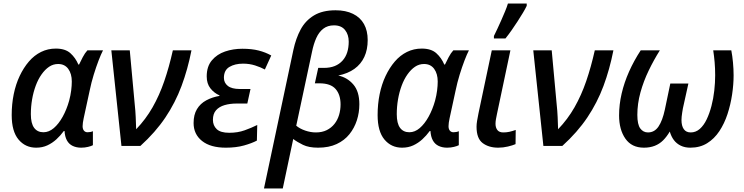

<svg xmlns="http://www.w3.org/2000/svg" viewBox="-20 -823 4196 1083"><path d="M184 10Q123 10 84.5 -36Q46 -82 46 -174Q46 -236 57.5 -292Q69 -348 91 -394.5Q113 -441 143 -476Q173 -511 211.5 -530Q250 -549 295 -549Q348 -549 377 -523Q406 -497 422 -459H426Q434 -476 446.5 -500Q459 -524 473 -539H561Q550 -518 536 -481.5Q522 -445 508.5 -401Q495 -357 486 -313L452 -156Q449 -143 447.5 -131Q446 -119 446 -111Q446 -95 453.5 -86Q461 -77 474 -77Q481 -77 489.5 -78.5Q498 -80 504 -83V-4Q495 1 476.5 5.5Q458 10 438 10Q411 10 390 0Q369 -10 357.5 -31Q346 -52 344 -84H340Q321 -58 298 -37Q275 -16 247 -3Q219 10 184 10ZM225 -77Q256 -77 283.5 -100.5Q311 -124 333.5 -164.5Q356 -205 370 -255Q378 -285 381.5 -312.5Q385 -340 385 -363Q385 -407 365 -434.5Q345 -462 308 -462Q280 -462 257 -446.5Q234 -431 214.5 -403.5Q195 -376 181.5 -339.5Q168 -303 161 -262Q154 -221 154 -179Q154 -127 172.5 -102Q191 -77 225 -77Z M665 0 608 -539H712L740 -234Q744 -198 745.5 -162.5Q747 -127 748 -94Q802 -150 840.5 -217.5Q879 -285 906.5 -365Q934 -445 955 -539H1060Q1039 -432 1004 -338Q969 -244 913 -160.5Q857 -77 772 0Z M1254 10Q1167 10 1119.5 -28Q1072 -66 1072 -129Q1072 -176 1091 -207.5Q1110 -239 1143.5 -257Q1177 -275 1218 -282V-285Q1188 -298 1167 -324.5Q1146 -351 1146 -392Q1146 -448 1175 -482.5Q1204 -517 1249.5 -532.5Q1295 -548 1347 -548Q1400 -548 1439 -538Q1478 -528 1510 -510L1474 -431Q1450 -444 1418.5 -454Q1387 -464 1351 -464Q1305 -464 1274 -445.5Q1243 -427 1243 -384Q1243 -356 1265 -338.5Q1287 -321 1333 -321H1393L1375 -239H1315Q1277 -239 1246.5 -230Q1216 -221 1198.5 -201Q1181 -181 1181 -147Q1181 -115 1202.5 -94.5Q1224 -74 1273 -74Q1321 -74 1360 -88Q1399 -102 1431 -118L1429 -30Q1401 -15 1356.5 -2.5Q1312 10 1254 10Z M1635 -542Q1649 -607 1676 -657Q1703 -707 1751 -736Q1799 -765 1873 -765Q1930 -765 1971 -745Q2012 -725 2033 -687.5Q2054 -650 2054 -597Q2054 -543 2035 -502Q2016 -461 1979 -434.5Q1942 -408 1888 -397Q1939 -386 1973 -346.5Q2007 -307 2007 -235Q2007 -188 1993 -144.5Q1979 -101 1951 -66Q1923 -31 1879 -10.5Q1835 10 1774 10Q1722 10 1689 -6Q1656 -22 1634 -39L1575 240H1469ZM1762 -76Q1797 -76 1823 -89Q1849 -102 1866.5 -124Q1884 -146 1892.5 -174.5Q1901 -203 1901 -234Q1901 -289 1873 -321Q1845 -353 1782 -353H1756L1775 -440H1806Q1842 -440 1868 -450.5Q1894 -461 1912 -481Q1930 -501 1938.5 -528Q1947 -555 1947 -588Q1947 -628 1926 -654Q1905 -680 1864 -680Q1828 -680 1803.5 -661Q1779 -642 1764 -608.5Q1749 -575 1740 -531L1651 -114Q1671 -97 1701.5 -86.5Q1732 -76 1762 -76Z M2248 10Q2187 10 2148.5 -36Q2110 -82 2110 -174Q2110 -236 2121.5 -292Q2133 -348 2155 -394.5Q2177 -441 2207 -476Q2237 -511 2275.5 -530Q2314 -549 2359 -549Q2412 -549 2441 -523Q2470 -497 2486 -459H2490Q2498 -476 2510.5 -500Q2523 -524 2537 -539H2625Q2614 -518 2600 -481.5Q2586 -445 2572.5 -401Q2559 -357 2550 -313L2516 -156Q2513 -143 2511.5 -131Q2510 -119 2510 -111Q2510 -95 2517.5 -86Q2525 -77 2538 -77Q2545 -77 2553.5 -78.5Q2562 -80 2568 -83V-4Q2559 1 2540.5 5.5Q2522 10 2502 10Q2475 10 2454 0Q2433 -10 2421.5 -31Q2410 -52 2408 -84H2404Q2385 -58 2362 -37Q2339 -16 2311 -3Q2283 10 2248 10ZM2289 -77Q2320 -77 2347.5 -100.5Q2375 -124 2397.5 -164.5Q2420 -205 2434 -255Q2442 -285 2445.5 -312.5Q2449 -340 2449 -363Q2449 -407 2429 -434.5Q2409 -462 2372 -462Q2344 -462 2321 -446.5Q2298 -431 2278.5 -403.5Q2259 -376 2245.5 -339.5Q2232 -303 2225 -262Q2218 -221 2218 -179Q2218 -127 2236.5 -102Q2255 -77 2289 -77Z M2790 10Q2737 10 2702.5 -16Q2668 -42 2668 -108Q2668 -123 2671 -141Q2674 -159 2679 -184L2754 -539H2859L2783 -179Q2780 -165 2777.5 -151Q2775 -137 2775 -125Q2775 -103 2785.5 -89.5Q2796 -76 2819 -76Q2837 -76 2853 -79.5Q2869 -83 2889 -90L2888 -10Q2872 -3 2845 3.5Q2818 10 2790 10ZM2766 -620Q2775 -638 2786 -661.5Q2797 -685 2808 -710Q2819 -735 2829 -759Q2839 -783 2845 -803H2951V-790Q2943 -773 2929.5 -750.5Q2916 -728 2899.5 -702.5Q2883 -677 2865.5 -652Q2848 -627 2831 -606H2766Z M3045 0 2988 -539H3092L3120 -234Q3124 -198 3125.5 -162.5Q3127 -127 3128 -94Q3182 -150 3220.5 -217.5Q3259 -285 3286.5 -365Q3314 -445 3335 -539H3440Q3419 -432 3384 -338Q3349 -244 3293 -160.5Q3237 -77 3152 0Z M3612 10Q3543 10 3507.5 -41Q3472 -92 3472 -172Q3472 -233 3486.5 -295.5Q3501 -358 3528.5 -419.5Q3556 -481 3594 -539H3702Q3668 -485 3639 -425Q3610 -365 3592.5 -301.5Q3575 -238 3575 -175Q3575 -121 3591.5 -98.5Q3608 -76 3635 -76Q3672 -76 3694.5 -109.5Q3717 -143 3730 -204L3761 -352H3863L3832 -212Q3830 -200 3828 -188Q3826 -176 3825 -165Q3824 -154 3824 -146Q3824 -113 3837 -94.5Q3850 -76 3876 -76Q3905 -76 3927.5 -96Q3950 -116 3966 -149.5Q3982 -183 3993 -225Q4004 -267 4009 -312Q4014 -357 4014 -398Q4014 -437 4011 -472Q4008 -507 4003 -539H4105Q4111 -508 4114.5 -470.5Q4118 -433 4118 -398Q4118 -347 4109.5 -290Q4101 -233 4083.5 -179.5Q4066 -126 4037.5 -83Q4009 -40 3968.5 -15Q3928 10 3874 10Q3843 10 3819.5 -1.5Q3796 -13 3781 -33Q3766 -53 3758 -81Q3741 -52 3720.5 -31.5Q3700 -11 3673 -0.5Q3646 10 3612 10Z"/></svg>

Font: Noto Sans Display Medium
Style: Italic
Weight: 500
Italic angle: -12°
Designer: Monotype Design Team
Foundry: Monotype Imaging Inc.
Version: Version 2.003